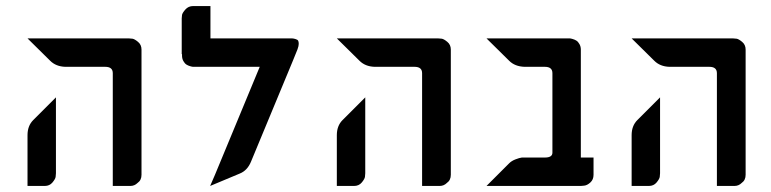

<svg xmlns="http://www.w3.org/2000/svg" viewBox="-20 -859 2551 635"><path d="M71 -732H406Q411 -732 418 -731Q425 -730 436.5 -720.5Q448 -711 448 -695V-286V-281Q448 -263 435 -254Q425 -244 411 -244H353V-354V-419V-553V-617Q353 -638 328 -638H196Q165 -639 146 -658ZM165 -537V-286Q165 -281 164 -274Q163 -267 153.5 -255.5Q144 -244 128 -244H71V-412Q71 -443 90 -462Z M676 -839V-732H931Q941 -732 945.5 -732Q950 -732 957 -730Q964 -728 966 -724.5Q968 -721 968 -714Q968 -707 964 -696L949 -659L810 -324Q798 -295 773 -285L675 -244L691 -281L839 -638H623Q621 -638 618.5 -638Q616 -638 609 -640Q602 -642 596.5 -645.5Q591 -649 586.5 -657Q582 -665 582 -675V-680H581V-695V-714V-717V-798Q581 -803 582 -809.5Q583 -816 593 -827.5Q603 -839 619 -839H675Z M1094 -732H1429Q1434 -732 1441 -731Q1448 -730 1459.5 -720.5Q1471 -711 1471 -695V-286V-281Q1471 -263 1458 -254Q1448 -244 1434 -244H1376V-354V-419V-553V-617Q1376 -638 1351 -638H1219Q1188 -639 1169 -658ZM1188 -537V-286Q1188 -281 1187 -274Q1186 -267 1176.5 -255.5Q1167 -244 1151 -244H1094V-412Q1094 -443 1113 -462Z M1589 -732H1860Q1862 -732 1864.5 -732Q1867 -732 1874 -730Q1881 -728 1886.5 -724.5Q1892 -721 1896.5 -713Q1901 -705 1901 -695V-338H1943V-281Q1943 -265 1932.5 -255.5Q1922 -246 1912 -245L1901 -244H1856H1589L1664 -319Q1672 -327 1685 -332Q1698 -337 1706 -338H1715H1782Q1807 -338 1807 -354V-419V-553V-617Q1807 -638 1782 -638H1715Q1683 -639 1664 -658Z M2069 -732H2404Q2409 -732 2416 -731Q2423 -730 2434.5 -720.5Q2446 -711 2446 -695V-286V-281Q2446 -263 2433 -254Q2423 -244 2409 -244H2351V-354V-419V-553V-617Q2351 -638 2326 -638H2194Q2163 -639 2144 -658ZM2163 -537V-286Q2163 -281 2162 -274Q2161 -267 2151.5 -255.5Q2142 -244 2126 -244H2069V-412Q2069 -443 2088 -462Z"/></svg>

Font: ECO
Style: Regular
Weight: 400
Version: Version 1.1